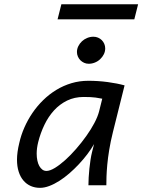

<svg xmlns="http://www.w3.org/2000/svg" viewBox="-20 -883 678 915"><path d="M467.3 -412.6Q456.1 -415 435.8 -418Q415.5 -420.9 378.9 -420.9Q335 -420.9 299.6 -403.6Q264.2 -386.2 237.3 -356.7Q210.4 -327.1 191.7 -288.1Q172.9 -249 162.1 -206.1Q154.8 -176.8 154.8 -150.9Q154.8 -133.3 158 -118.2Q161.1 -103 167.2 -92Q173.3 -81.1 181.9 -74.7Q190.4 -68.4 201.2 -68.4Q217.8 -68.4 241.2 -82.5Q264.6 -96.7 290.5 -119.9Q316.4 -143.1 342.5 -173.1Q368.7 -203.1 391.1 -234.6Q413.6 -266.1 429.7 -296.6Q445.8 -327.1 452.1 -351.6ZM401.4 0Q401.4 -16.6 402.6 -37.4Q403.8 -58.1 406 -79.6Q408.2 -101.1 411.4 -121.6Q414.6 -142.1 418.5 -157.7L428.2 -196.3Q414.6 -172.4 396 -147.9Q377.4 -123.5 355.7 -100.3Q334 -77.1 310.3 -56.6Q286.6 -36.1 262.5 -20.8Q238.3 -5.4 214.8 3.4Q191.4 12.2 170.9 12.2Q146.5 12.2 126.5 3.4Q106.4 -5.4 91.8 -22.5Q77.1 -39.6 69.1 -64.7Q61 -89.8 61 -122.1Q61 -139.6 63.7 -159.4Q66.4 -179.2 71.8 -201.2Q80.1 -238.8 96.2 -275.4Q112.3 -312 134.8 -345Q157.2 -377.9 186 -406Q214.8 -434.1 248.5 -454.6Q282.2 -475.1 320.6 -486.6Q358.9 -498 400.9 -498Q448.2 -498 493.4 -491.9Q538.6 -485.8 573.7 -476.1L518.1 -253.4Q506.8 -208 500.5 -168.9Q494.1 -129.9 491.2 -97.9Q488.3 -65.9 487.5 -41.3Q486.8 -16.6 486.8 0ZM346.7 -635.3Q346.7 -649.9 353.3 -663.1Q359.9 -676.3 370.6 -686.3Q381.3 -696.3 395.5 -702.1Q409.7 -708 425.3 -708Q437 -708 447.3 -703.6Q457.5 -699.2 465.1 -691.7Q472.7 -684.1 477.1 -673.8Q481.4 -663.6 481.4 -652.3Q481.4 -637.7 474.9 -624.5Q468.3 -611.3 457.5 -601.1Q446.8 -590.8 432.4 -585Q418 -579.1 402.8 -579.1Q391.1 -579.1 380.9 -583.7Q370.6 -588.4 363 -595.9Q355.5 -603.5 351.1 -613.8Q346.7 -624 346.7 -635.3ZM272.5 -862.8H638.2L620.1 -791H254.4Z"/></svg>

Font: Andika New Basic
Style: Italic
Weight: 400
Italic angle: -14°
Designer: Victor Gaultney, Annie Olsen, Julie Remington, Don Collingsworth, Eric Hays
Foundry: SIL International
Version: Version 5.500